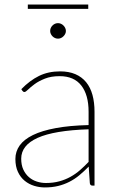

<svg xmlns="http://www.w3.org/2000/svg" viewBox="-20 -814 518 842"><path d="M368.5 -247Q217.5 -242 145.2 -209.5Q73 -177 73 -118Q73 -90.5 82.2 -70.5Q91.5 -50.5 106.8 -37.2Q122 -24 141.5 -17.8Q161 -11.5 181.5 -11.5Q213.5 -11.5 240 -18.8Q266.5 -26 289 -38.5Q311.5 -51 331 -68Q350.5 -85 368.5 -104ZM73.5 -423Q110.5 -461 151 -481Q191.5 -501 243.5 -501Q282 -501 310.5 -488.8Q339 -476.5 357.8 -453.5Q376.5 -430.5 385.5 -397.8Q394.5 -365 394.5 -324V0H385.5Q375.5 0 374 -10.5L369 -83.5Q348.5 -62.5 328 -45.5Q307.5 -28.5 284.5 -16.8Q261.5 -5 235 1.5Q208.5 8 176.5 8Q153 8 130 1Q107 -6 88.5 -21Q70 -36 58.8 -59.8Q47.5 -83.5 47.5 -117Q47.5 -149.5 66.2 -176Q85 -202.5 124.5 -221.8Q164 -241 224.5 -252.2Q285 -263.5 368.5 -265.5V-324Q368.5 -398 336.5 -439Q304.5 -480 241.5 -480Q204 -480 177 -469.2Q150 -458.5 132 -445.2Q114 -432 103.2 -421.2Q92.5 -410.5 87 -410.5Q82 -410.5 78 -416ZM102 -794H367V-775H102ZM269 -678Q269 -671.5 266 -665.5Q263 -659.5 258.2 -654.8Q253.5 -650 247.2 -647.2Q241 -644.5 234.5 -644.5Q227.5 -644.5 221.2 -647.2Q215 -650 210.2 -654.8Q205.5 -659.5 202.8 -665.5Q200 -671.5 200 -678Q200 -692 210.2 -702.2Q220.5 -712.5 234.5 -712.5Q241 -712.5 247.2 -709.8Q253.5 -707 258.2 -702.2Q263 -697.5 266 -691.2Q269 -685 269 -678Z"/></svg>

Font: Lato ExtraLight
Style: Regular
Weight: 275
Designer: Lukasz Dziedzic with Adam Twardoch and Botio Nikoltchev
Foundry: tyPoland Lukasz Dziedzic
Version: Version 2.015; 2015-08-06; http://www.latofonts.com/